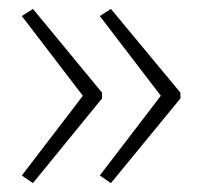

<svg xmlns="http://www.w3.org/2000/svg" viewBox="-20 -492 453 431"><path d="M385 -271 229 -81 204 -98 341 -277 204 -456 229 -472 385 -284ZM209 -271 54 -81 29 -98 166 -277 29 -456 54 -472 209 -284Z"/></svg>

Font: Noto Sans Bengali UI ExtraLight
Style: Regular
Weight: 200
Designer: Jelle Bosma - Monotype Design Team
Foundry: Monotype Imaging Inc.
Version: Version 2.003; ttfautohint (v1.8.4.7-5d5b)